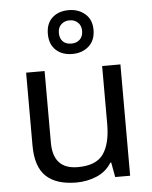

<svg xmlns="http://www.w3.org/2000/svg" viewBox="-57 -864 731 921"><g transform="rotate(-5 309.0 -403.5)"><path d="M533 -536V0H461L448 -71H444Q418 -29 372 -9.5Q326 10 274 10Q177 10 128 -36.5Q79 -83 79 -185V-536H168V-191Q168 -63 287 -63Q376 -63 410.5 -113Q445 -163 445 -257V-536ZM308 -606Q259 -606 229 -634Q199 -662 199 -712Q199 -762 229 -789.5Q259 -817 308 -817Q355 -817 387 -789.5Q419 -762 419 -713Q419 -662 387.5 -634Q356 -606 308 -606ZM308 -656Q333 -656 348.5 -671Q364 -686 364 -712Q364 -738 348 -753Q332 -768 308 -768Q284 -768 268 -753Q252 -738 252 -712Q252 -686 266.5 -671Q281 -656 308 -656Z"/></g></svg>

Font: Noto Sans
Style: Regular
Weight: 400
Designer: Monotype Design Team
Foundry: Monotype Imaging Inc.
Version: Version 2.007